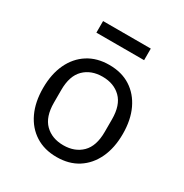

<svg xmlns="http://www.w3.org/2000/svg" viewBox="-166 -834 933 976"><g transform="rotate(30 300.0 -346.5)"><path d="M300 12Q228 12 175.5 -21.5Q123 -55 94.5 -115.5Q66 -176 66 -258Q66 -340 94.5 -400.5Q123 -461 175.5 -494.5Q228 -528 300 -528Q373 -528 425 -494.5Q477 -461 505.5 -400.5Q534 -340 534 -258Q534 -176 505.5 -115.5Q477 -55 425 -21.5Q373 12 300 12ZM300 -57Q367 -57 408 -97.5Q449 -138 449 -221V-295Q449 -378 408 -418.5Q367 -459 300 -459Q233 -459 192 -418.5Q151 -378 151 -295V-221Q151 -138 192 -97.5Q233 -57 300 -57ZM160 -705H440V-637H160Z"/></g></svg>

Font: Lilex Nerd Font
Style: Regular
Weight: 400
Designer: Mike Abbink, Paul van der Laan, Pieter van Rosmalen, Mikhael Khrustik
Foundry: Mikhael Khrustik
Version: Version 2.400; ttfautohint (v1.8.4.7-5d5b);Nerd Fonts 3.3.0